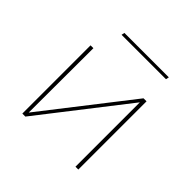

<svg xmlns="http://www.w3.org/2000/svg" viewBox="-145 -677 810 810"><g transform="rotate(45 260.0 -272.5)"><path d="M422 -545 419 -531H154L157 -545ZM427 -407V0H410V-384L111 0H93V-407H110L109 -22L409 -407Z"/></g></svg>

Font: EauTestInfant Thin
Style: Italic
Weight: 250
Italic angle: -12°
Designer: Christian Thalmann (Catharsis Fonts)
Version: Version 0.001;PS 000.001;hotconv 1.0.88;makeotf.lib2.5.64775